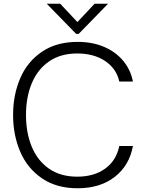

<svg xmlns="http://www.w3.org/2000/svg" viewBox="-20 -997 773 1027"><path d="M50 -382Q50 -489 88 -578Q126 -667 204 -720Q282 -773 395 -773Q475 -773 537.5 -746Q600 -719 639.5 -671Q679 -623 691 -561H618Q603 -630 542.5 -670.5Q482 -711 393 -711Q304 -711 242.5 -668.5Q181 -626 150 -551.5Q119 -477 119 -382Q119 -287 150 -212Q181 -137 242.5 -94.5Q304 -52 393 -52Q483 -52 542.5 -95Q602 -138 618 -216H691Q672 -112 594 -51Q516 10 395 10Q282 10 204 -43.5Q126 -97 88 -186Q50 -275 50 -382ZM401 -816H387L230 -977H302L394 -879L486 -977H558Z"/></svg>

Font: Open Sauce One Light
Style: Regular
Weight: 300
Designer: Alfredo Marco Pradil
Foundry: Creative Sauce Fz LLC
Version: Version 1.477